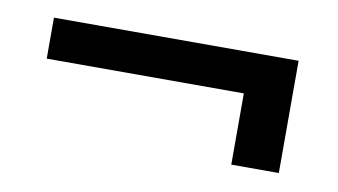

<svg xmlns="http://www.w3.org/2000/svg" viewBox="-36 -355 548 311"><g transform="rotate(10 238.5 -199.5)"><path d="M434.6 -107.4V-292H32.2V-224.6H356.4V-107.4Z"/></g></svg>

Font: Yaldevi Colombo Medium
Style: Regular
Weight: 500
Designer: Sol Matas, Denzil Rajitha, Kosala Senevirathne and Pathum Egodawatta
Foundry: Mooniak
Version: Version 1.020 ; ttfautohint (v1.6)